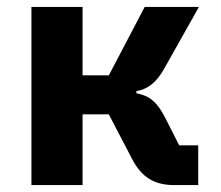

<svg xmlns="http://www.w3.org/2000/svg" viewBox="-20 -536 640 556"><path d="M71 0H219.1V-204.9H295.1L362.9 -74.9C391 -21 429 0 485.1 0H554V-115.1H498.9L459.9 -192.1C435 -241.1 414.1 -258.2 375 -266V-272C408 -278.1 432.9 -296.2 456 -338.1L556.1 -516H399.1L295.1 -317.8H219.1V-516H71Z"/></svg>

Font: Margiela Mono Bold
Style: Regular
Weight: 700
Designer: Mike Abbink, Paul van der Laan, Pieter van Rosmalen
Foundry: Bold Monday
Version: Version 2.003 2021